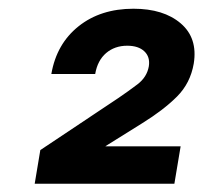

<svg xmlns="http://www.w3.org/2000/svg" viewBox="-20 -853 477 451"><path d="M61.5 -421.4 74.7 -500.5 257.8 -622.6Q280.8 -638.2 303 -655Q325.2 -671.9 329.6 -697.3Q333 -719.2 319.1 -732.4Q305.2 -745.6 278.8 -745.6Q249.5 -745.6 229.2 -728.3Q209 -710.9 203.6 -679.2H100.6Q112.8 -750 164.6 -791.3Q216.3 -832.5 293.5 -832.5Q364.3 -832.5 404.5 -798.1Q444.8 -763.7 435.1 -703.6Q427.2 -657.7 395.8 -626.2Q364.3 -594.7 314 -563.5L228 -509.8V-509.3H404.3L389.6 -421.4Z"/></svg>

Font: Inter Display
Style: Bold Italic
Weight: 700
Italic angle: -9.39999°
Designer: Rasmus Andersson
Foundry: rsms
Version: Version 4.000;git-a52131595